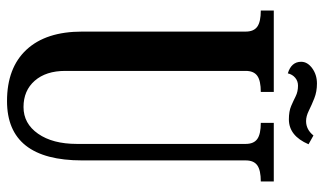

<svg xmlns="http://www.w3.org/2000/svg" viewBox="-208 -705 923 547"><g transform="rotate(90 253.5 -431.5)"><path d="M10 -713V-750H242V-713Q210 -713 196 -703Q182 -693 182 -670V-156Q182 -101 210 -69Q238 -37 285 -37Q332 -37 361 -78.5Q390 -120 390 -189V-670Q390 -693 376 -703Q362 -713 330 -713V-750H497V-713Q465 -713 451 -703Q437 -693 437 -670V-204Q437 10 268 10Q173 10 121.5 -45.5Q70 -101 70 -204V-670Q70 -693 56 -703Q42 -713 10 -713ZM156 -828Q156 -846 174.5 -859.5Q193 -873 218 -873Q241 -873 260 -865.5Q279 -858 295 -850Q311 -842 325 -842Q349 -842 366 -863L391 -849Q367 -793 320 -793Q297 -793 282 -799.5Q267 -806 254 -812.5Q241 -819 224 -819Q211 -819 201.5 -811Q192 -803 189 -790Q156 -800 156 -828Z"/></g></svg>

Font: Girassol
Style: Regular
Weight: 400
Width: 3
Designer: Liam Spradlin
Version: Version 1.004